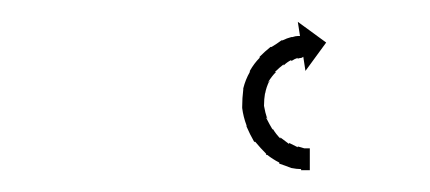

<svg xmlns="http://www.w3.org/2000/svg" viewBox="-20 -549 394 176"><path d="M262 -393Q262 -393 262 -393Q262 -393 262 -393Q262 -393 262 -393Q262 -393 262 -393Q259 -393 256 -393Q256 -393 256 -393Q256 -393 256 -394Q256 -394 256 -394Q256 -394 256 -394Q252 -394 247 -395Q247 -395 247 -395Q247 -395 247 -395Q247 -395 247 -395Q247 -395 247 -395Q242 -397 236 -399Q236 -399 236 -399.5Q236 -400 236 -400Q236 -400 236 -400Q236 -400 236 -400Q230 -403 225 -407Q225 -407 224.5 -407Q224 -407 224 -407Q224 -407 224 -407.5Q224 -408 224 -408Q219 -413 214 -419Q214 -419 214 -419Q214 -419 214 -419Q213 -419 213 -419Q213 -419 213 -419Q209 -426 206 -433Q206 -433 206 -433.5Q206 -434 206 -434Q206 -434 206 -434Q206 -434 206 -434Q203 -442 202 -450Q202 -450 202 -450Q202 -450 202 -451Q202 -451 202 -451Q202 -451 202 -451Q202 -459 203 -467Q203 -467 203 -467.5Q203 -468 203 -468Q203 -468 203 -468Q203 -468 203 -468Q205 -476 209 -483Q209 -483 209 -483Q209 -483 209 -484Q209 -484 209 -484Q209 -484 209 -484Q213 -491 218 -496Q218 -496 218 -496Q218 -496 218 -496Q218 -497 218 -497Q218 -497 218 -497Q223 -502 228 -506Q228 -506 228 -506Q228 -506 228 -506Q228 -506 228.5 -506Q229 -506 229 -506Q234 -509 238 -512Q238 -512 238.5 -512Q239 -512 239 -512Q239 -512 239 -512Q239 -512 239 -512Q243 -514 247 -515Q247 -515 247 -515Q247 -515 247 -515Q247 -515 247.5 -515Q248 -515 248 -515Q251 -516 253 -516Q253 -516 253 -516Q253 -516 253 -516Q253 -516 253 -516Q253 -516 253 -516Q254 -516 255 -516L253 -529L279 -510L260 -484L258 -497Q257 -496 256 -496Q256 -496 256.5 -496Q257 -496 257 -496Q257 -496 257 -496Q257 -496 257 -496Q255 -496 252 -495Q252 -495 252.5 -495Q253 -495 253 -495Q253 -496 253 -496Q253 -496 253 -496Q250 -495 247 -493Q247 -493 247 -493Q247 -493 247 -493Q247 -493 247 -493.5Q247 -494 247 -494Q243 -492 240 -489Q240 -489 240 -489Q240 -489 240 -489Q240 -490 240 -490Q240 -490 240 -490Q236 -487 232 -483Q232 -483 232.5 -483Q233 -483 233 -483Q233 -483 233 -483Q233 -483 233 -483Q229 -479 226 -474Q226 -474 226.5 -474Q227 -474 227 -474Q227 -475 227 -475Q227 -475 227 -475Q224 -469 223 -463Q223 -463 223 -463.5Q223 -464 223 -464Q223 -464 223 -464Q223 -464 223 -464Q222 -458 222 -452Q222 -452 222 -452Q222 -452 222 -452Q222 -452 222 -452Q222 -452 222 -452Q223 -446 225 -440Q225 -440 225 -440Q225 -440 225 -441Q224 -441 224 -441Q224 -441 224 -441Q227 -435 230 -430Q230 -430 230 -430Q230 -430 230 -431Q230 -431 230 -431Q230 -431 230 -431Q233 -426 237 -422Q237 -422 237 -422.5Q237 -423 237 -423Q237 -423 237 -423Q237 -423 237 -423Q241 -420 245 -417Q245 -417 245 -417Q245 -417 245 -417Q245 -418 245 -418Q245 -418 245 -418Q249 -416 253 -414Q253 -414 253 -414.5Q253 -415 252 -415Q252 -415 252 -415Q252 -415 252 -415Q256 -414 259 -413Q259 -413 259 -413Q259 -413 259 -413Q258 -413 258 -413Q258 -413 258 -413Q261 -413 263 -413Q263 -413 263 -413Q263 -413 263 -413Q263 -413 262.5 -413Q262 -413 262 -413Q263 -413 264 -413V-393Q263 -393 262 -393Z"/></svg>

Font: FRB American Cursive Just Arrows Thin
Style: Italic
Weight: 100
Italic angle: -25°
Version: Version 2.0;Modular Font Editor K font №1